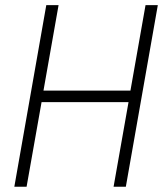

<svg xmlns="http://www.w3.org/2000/svg" viewBox="-20 -713 626 733"><path d="M413.6 0 470.7 -323.2H138.7L81.5 0H34.7L156.7 -693.4H203.6L146 -367.2H478L535.6 -693.4H582.5L460.4 0Z"/></svg>

Font: Cascadia Code ExtraLight
Style: Italic
Weight: 200
Italic angle: -10°
Monospace: yes
Designer: Aaron Bell
Foundry: Saja Typeworks
Version: Version 2404.023; ttfautohint (v1.8.4)